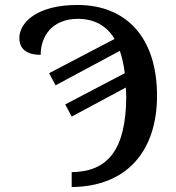

<svg xmlns="http://www.w3.org/2000/svg" viewBox="-20 -744 711 774"><path d="M269 -50V10C493 8 613 -137 613 -358C613 -593 489 -724 292 -724C126 -724 58 -651 58 -591C58 -548 86 -523 144 -523C144 -598 190 -668 294 -668C358 -668 409 -642 442 -587L178 -449L204 -400L463 -539C472 -513 479 -483 483 -449L243 -323L269 -274L487 -391C488 -378 489 -365 489 -352C487 -144 418 -52 269 -50Z"/></svg>

Font: Noto Serif Medium
Style: Regular
Weight: 500
Designer: Monotype Design Team
Foundry: Monotype Imaging Inc.
Version: Version 2.013